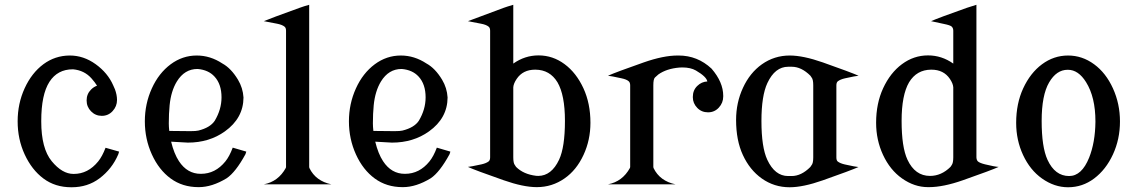

<svg xmlns="http://www.w3.org/2000/svg" viewBox="-20 -770 4752 802"><path d="M53.7 -263.2Q53.7 -337.4 83 -401.4Q112.3 -465.3 161.6 -502Q210 -537.6 270.5 -538.1H272Q329.1 -538.1 379.4 -502Q430.2 -465.3 452.6 -414.1L459.5 -398.4L460 -397.5Q468.8 -373.5 468.8 -352.5Q468.8 -325.7 450.2 -305.7Q432.1 -286.1 405.3 -286.1Q378.9 -286.1 360.4 -304.9Q341.8 -323.7 341.8 -350.6Q341.8 -377.4 360.4 -396Q371.6 -407.2 385.3 -412.1Q377 -425.8 362.3 -442.4Q332.5 -476.1 285.2 -480.5H284.2Q220.2 -480.5 186.5 -428.2Q152.3 -375 152.3 -264.6V-262.7Q152.3 -149.9 196 -96.7Q239.7 -43.5 287.1 -43.5H288.1Q347.7 -43.5 390.1 -95.7Q407.2 -116.7 420.9 -152.8L477.5 -136.7Q476.1 -130.4 474.1 -125.5Q448.2 -64.5 395.5 -24.9Q346.2 12.2 279.3 12.2H277.8Q210.4 12.2 161.6 -24.2Q112.8 -60.5 83 -125Q53.7 -188.5 53.7 -263.2Z M585 -263.2Q585 -336.4 614.3 -400.9Q643.1 -464.4 692.9 -501.5Q742.2 -538.1 801.8 -538.1Q858.4 -538.1 908.7 -504.9Q945.3 -484.9 974.1 -437Q994.6 -402.8 997.1 -362.8Q996.6 -276.4 919.4 -221.2Q854 -174.3 764.6 -174.3Q763.7 -174.3 694.8 -178.2Q707 -127.9 727.5 -96.7Q762.2 -43.9 818.4 -43.9H819.3Q879.4 -43.9 921.4 -95.7Q938.5 -116.7 952.1 -153.3L1008.8 -136.7Q1006.8 -128.9 1005.4 -126Q964.4 -50.8 926.8 -25.4Q865.7 11.7 810.5 11.7H809.1Q742.2 11.7 692.9 -24.4Q643.6 -60.5 614.3 -125Q585 -189.5 585 -263.2ZM905.3 -363.3Q905.3 -418.5 876 -450.2Q850.6 -478 805.7 -481.9H804.7Q751 -481.9 718.8 -429.7Q694.3 -389.6 688.5 -330.1Q685.1 -295.4 685.1 -254.9Q685.1 -241.2 687 -223.1Q731.4 -222.2 775.9 -222.2Q798.8 -222.2 808.6 -224.6Q857.9 -236.8 877 -265.6Q905.3 -313 905.3 -363.3Z M1082 -681.6Q1106.9 -692.4 1231.4 -737.3Q1250 -744.1 1271.5 -750V-72.3L1272.5 -67.9Q1298.8 -13.7 1364.3 0H1082Q1142.6 -11.7 1173.8 -68.4L1174.8 -72.3V-641.6Q1174.8 -653.8 1168.5 -658.7Q1159.2 -666.5 1137.7 -670.9Q1086.4 -681.2 1082 -681.6Z M1437.5 -263.2Q1437.5 -336.4 1466.8 -400.9Q1495.6 -464.4 1545.4 -501.5Q1594.7 -538.1 1654.3 -538.1Q1710.9 -538.1 1761.2 -504.9Q1797.9 -484.9 1826.7 -437Q1847.2 -402.8 1849.6 -362.8Q1849.1 -276.4 1772 -221.2Q1706.5 -174.3 1617.2 -174.3Q1616.2 -174.3 1547.4 -178.2Q1559.6 -127.9 1580.1 -96.7Q1614.7 -43.9 1670.9 -43.9H1671.9Q1731.9 -43.9 1773.9 -95.7Q1791 -116.7 1804.7 -153.3L1861.3 -136.7Q1859.4 -128.9 1857.9 -126Q1816.9 -50.8 1779.3 -25.4Q1718.3 11.7 1663.1 11.7H1661.6Q1594.7 11.7 1545.4 -24.4Q1496.1 -60.5 1466.8 -125Q1437.5 -189.5 1437.5 -263.2ZM1757.8 -363.3Q1757.8 -418.5 1728.5 -450.2Q1703.1 -478 1658.2 -481.9H1657.2Q1603.5 -481.9 1571.3 -429.7Q1546.9 -389.6 1541 -330.1Q1537.6 -295.4 1537.6 -254.9Q1537.6 -241.2 1539.6 -223.1Q1584 -222.2 1628.4 -222.2Q1651.4 -222.2 1661.1 -224.6Q1710.4 -236.8 1729.5 -265.6Q1757.8 -313 1757.8 -363.3Z M2228.5 -35.2Q2283.7 -35.6 2315.4 -103Q2339.8 -155.3 2339.8 -265.1Q2339.8 -373 2308.6 -426.3Q2276.9 -478.5 2216.8 -479Q2216.8 -479 2215.3 -479Q2164.1 -479 2138.2 -440.4Q2125 -420.9 2124 -405.3V-400.9V-112.8Q2124 -87.9 2130.9 -80.1L2135.7 -72.8Q2166.5 -42 2219.7 -35.6Q2224.1 -35.2 2228.5 -35.2ZM1934.6 -72.8Q1945.8 -73.7 1991.2 -83.5Q2010.7 -87.9 2021 -95.7Q2027.3 -100.6 2027.3 -112.8V-641.6Q2027.3 -653.8 2021 -658.7Q2010.7 -667 1989.7 -670.9Q1939.5 -681.2 1934.6 -681.6Q1939 -683.6 2084 -737.3Q2097.2 -742.2 2124 -750V-504.4Q2172.4 -538.6 2229.5 -538.6Q2289.1 -538.6 2338.4 -502Q2387.2 -465.8 2417 -401.4Q2446.3 -337.9 2446.3 -257.3Q2446.3 -185.1 2417.5 -123Q2388.2 -59.6 2338.4 -24.9Q2286.1 11.7 2222.2 11.7Q2166 11.7 2084 -17.1Q1962.4 -59.6 1934.6 -72.8Z M2519.5 0Q2580.1 -11.7 2611.3 -68.4L2612.3 -72.3V-413.6Q2612.3 -425.3 2606 -430.7Q2597.2 -438.5 2576.2 -442.9Q2532.2 -452.6 2519.5 -453.6Q2553.2 -468.8 2668.9 -509.3Q2751 -538.1 2810.5 -538.1Q2812.5 -538.1 2814.5 -538.1Q2893.6 -538.1 2952.1 -483.4Q3001 -426.8 3001 -369.6Q3001 -368.2 3001 -367.2Q3001 -340.3 2982.4 -320.3Q2964.4 -300.8 2937.5 -300.8Q2910.6 -300.8 2892.6 -319.3Q2874 -338.4 2874 -363.8Q2874 -364.7 2874 -365.2Q2874 -393.1 2892.6 -411.1Q2910.6 -428.7 2934.6 -429.7Q2931.2 -449.7 2886.7 -475.6Q2864.7 -488.3 2829.6 -488.3Q2823.7 -488.3 2817.9 -487.8Q2764.6 -483.4 2730 -459Q2727.5 -457.5 2715.8 -446.3Q2709 -439.9 2709 -413.6V-72.3L2710 -67.9Q2736.3 -13.7 2801.8 0Z M3160.6 -264.6Q3160.6 -154.8 3185.1 -102.5Q3216.8 -34.7 3272 -34.7Q3279.3 -34.7 3286.6 -34.7Q3327.1 -34.7 3364.7 -72.3L3369.6 -79.6Q3377 -87.4 3377 -112.3V-413.6Q3377 -438.5 3370.1 -446.3L3365.2 -453.6Q3327.6 -491.2 3287.1 -491.2Q3279.8 -491.2 3272.5 -491.2Q3217.3 -491.2 3185.5 -423.3Q3160.6 -370.1 3160.6 -264.6ZM3054.7 -269Q3054.7 -341.3 3083.5 -403.3Q3112.3 -465.8 3162.6 -501.5Q3214.4 -538.1 3278.8 -538.1Q3335 -538.1 3417 -509.3Q3534.7 -467.8 3566.4 -453.6Q3555.7 -453.1 3509.8 -442.9Q3490.2 -438.5 3480 -430.7Q3473.6 -425.8 3473.6 -413.6V-112.3Q3473.6 -99.6 3479.5 -95.2Q3489.7 -87.4 3509.3 -83Q3555.2 -72.8 3565.9 -72.3Q3534.2 -58.1 3416.5 -16.6Q3334.5 12.2 3278.3 12.2Q3213.9 12.2 3162.1 -24.4Q3111.8 -60.1 3083 -122.6Q3054.7 -183.6 3054.7 -269Z M3746.1 -265.1Q3746.1 -155.3 3770.5 -103Q3802.2 -35.2 3864.7 -35.2Q3912.1 -35.2 3950.2 -72.8L3955.1 -80.1Q3961.9 -88.9 3961.9 -112.8V-405.3Q3960.9 -420.9 3947.8 -440.4Q3921.9 -479 3870.6 -479H3869.1Q3809.1 -478.5 3777.3 -426.3Q3746.1 -373 3746.1 -265.1ZM3639.6 -257.3Q3639.6 -337.9 3668.9 -401.4Q3698.7 -465.8 3747.6 -502Q3796.9 -538.6 3856.4 -538.6Q3913.6 -538.6 3961.9 -504.4V-641.6Q3961.9 -652.3 3955.6 -658.7Q3949.7 -664.6 3923.3 -669.9Q3896.5 -675.8 3869.1 -681.6Q3899.9 -695.3 4018.6 -737.3Q4033.7 -742.7 4058.6 -750V-112.8Q4059.1 -101.1 4064.9 -95.7Q4072.8 -88.9 4094.7 -83.5Q4134.8 -73.7 4151.4 -72.8Q4121.6 -59.1 4002 -17.1Q3919.9 11.7 3860.4 11.7Q3858.4 11.7 3856.4 11.7Q3799.3 11.7 3747.6 -24.9Q3697.8 -60.1 3668.5 -123Q3639.6 -185.1 3639.6 -257.3Z M4331.1 -264.6Q4331.1 -155.8 4355.5 -102.5Q4386.7 -34.7 4445.8 -34.7Q4498.5 -34.7 4529.3 -111.3Q4554.7 -174.8 4555.7 -260.7V-262.7Q4555.7 -364.3 4516.6 -426.8Q4484.4 -478.5 4440.9 -478.5Q4440.4 -478.5 4439.5 -478.5Q4393.1 -478.5 4362.3 -425.8Q4331.1 -372.6 4331.1 -264.6ZM4224.6 -256.8Q4224.6 -337.4 4253.9 -400.9Q4283.7 -465.3 4332.5 -501.5Q4381.8 -538.1 4441.4 -538.1Q4500.5 -538.1 4550.3 -501.5Q4599.6 -465.3 4628.9 -400.9Q4658.2 -336.4 4658.2 -262.7Q4658.2 -188.5 4628.9 -125Q4599.6 -61.5 4550.3 -24.4Q4501.5 12.2 4441.4 12.2Q4384.3 12.2 4332.5 -24.4Q4282.7 -59.6 4253.4 -122.6Q4224.6 -184.6 4224.6 -256.8Z"/></svg>

Font: Modern Antiqua
Style: Regular
Weight: 500
Version: Version 1.0